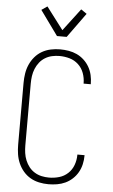

<svg xmlns="http://www.w3.org/2000/svg" viewBox="-64 -1016 627 1065"><g transform="rotate(5 250.0 -483.0)"><path d="M247 8Q221 8 195 2.5Q169 -3 146.5 -16Q124 -29 107 -49Q90 -69 79.5 -93Q69 -117 65 -143Q61 -169 61 -195V-540Q61 -566 65 -592Q69 -618 79.5 -642Q90 -666 107 -686Q124 -706 146.5 -719Q169 -732 195 -737.5Q221 -743 247 -743Q271 -743 295 -739Q319 -735 340.5 -725Q362 -715 380 -698.5Q398 -682 410 -661Q422 -640 427.5 -616Q433 -592 433 -568V-565H393V-568Q393 -596 383 -623.5Q373 -651 352 -670.5Q331 -690 303.5 -698Q276 -706 247 -706Q226 -706 205.5 -701.5Q185 -697 167 -686Q149 -675 136 -658.5Q123 -642 115 -622.5Q107 -603 104 -582Q101 -561 101 -540V-195Q101 -174 104 -153Q107 -132 115 -112.5Q123 -93 136 -76.5Q149 -60 167 -49Q185 -38 205.5 -33.5Q226 -29 247 -29Q276 -29 303.5 -37Q331 -45 352 -64.5Q373 -84 383 -111.5Q393 -139 393 -167V-170H433V-167Q433 -143 427.5 -119Q422 -95 410 -74Q398 -53 380 -36.5Q362 -20 340.5 -10Q319 0 295 4Q271 8 247 8ZM223 -815 124 -952 156 -974 250 -850 344 -974 376 -952 277 -815Z"/></g></svg>

Font: Iosevka Extralight
Style: Regular
Weight: 200
Monospace: yes
Designer: Belleve Invis
Foundry: Belleve Invis
Version: Version 32.0.1; ttfautohint (v1.8.4)